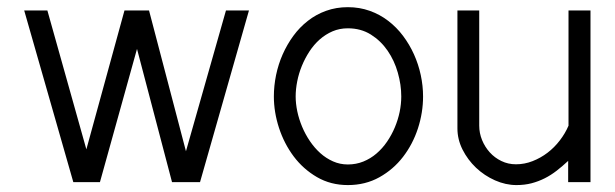

<svg xmlns="http://www.w3.org/2000/svg" viewBox="-20 -518 1748 546"><path d="M114.7 -488.3 225.6 -93.3 334 -488.3H403.8L508.8 -87.9L622.6 -488.3H688L548.8 0H469.2L369.6 -378.9L264.2 0H188.5L48.8 -488.3Z M1183.1 -243.7Q1183.1 -197.8 1168.5 -152.8Q1153.8 -107.9 1126.2 -72Q1098.6 -36.1 1058.8 -13.9Q1019 8.3 969.2 8.3Q920.4 8.3 881.3 -14.4Q842.3 -37.1 815.2 -73.2Q788.1 -109.4 773.4 -154.3Q758.8 -199.2 758.8 -243.7Q758.8 -273.9 765.1 -304.7Q771.5 -335.4 783.9 -363.5Q796.4 -391.6 814.2 -416Q832 -440.4 855.5 -458.7Q878.9 -477.1 907.5 -487.3Q936 -497.6 969.2 -497.6Q1002.4 -497.6 1031.2 -487.3Q1060.1 -477.1 1084 -458.7Q1107.9 -440.4 1126.2 -416Q1144.5 -391.6 1157.2 -363.5Q1169.9 -335.4 1176.5 -304.7Q1183.1 -273.9 1183.1 -243.7ZM1121.1 -243.7Q1121.1 -276.9 1111.3 -311.3Q1101.6 -345.7 1082.3 -373.8Q1063 -401.9 1034.7 -419.7Q1006.3 -437.5 969.2 -437.5Q945.8 -437.5 925.8 -429Q905.8 -420.4 889.2 -405.8Q872.6 -391.1 859.9 -371.6Q847.2 -352.1 838.4 -330.6Q829.6 -309.1 825.2 -286.6Q820.8 -264.2 820.8 -243.7Q820.8 -223.6 825.4 -201.4Q830.1 -179.2 839.1 -157.7Q848.1 -136.2 861.3 -116.7Q874.5 -97.2 890.9 -82.5Q907.2 -67.9 927 -59.1Q946.8 -50.3 969.2 -50.3Q992.7 -50.3 1013.2 -58.6Q1033.7 -66.9 1050.5 -81.3Q1067.4 -95.7 1080.6 -115Q1093.8 -134.3 1102.8 -155.8Q1111.8 -177.2 1116.5 -199.7Q1121.1 -222.2 1121.1 -243.7Z M1659.2 0H1595.7V-60.5Q1579.6 -45.4 1563.2 -32.7Q1546.9 -20 1529.1 -11Q1511.2 -2 1491.5 3.2Q1471.7 8.3 1448.7 8.3Q1418 8.3 1387.7 -5.1Q1357.4 -18.6 1333.7 -41Q1310.1 -63.5 1295.4 -92.5Q1280.8 -121.6 1280.8 -152.8V-488.3H1342.8V-160.6Q1342.8 -139.6 1350.8 -119.9Q1358.9 -100.1 1372.8 -84.7Q1386.7 -69.3 1405.8 -60.1Q1424.8 -50.8 1447.3 -50.8Q1471.7 -50.8 1494.6 -59.8Q1517.6 -68.8 1537.1 -83.7Q1556.6 -98.6 1572 -118.7Q1587.4 -138.7 1596.7 -160.6V-488.3H1659.2Z"/></svg>

Font: SengPathom
Style: Regular
Weight: 400
Designer: John M. Durdin
Foundry: Lao Script for Windows
Version: Version 1.300